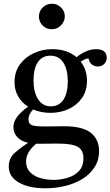

<svg xmlns="http://www.w3.org/2000/svg" viewBox="-20 -756 593 1031"><path d="M223 255Q135 255 81 224Q27 193 27 138Q27 95 57 67Q87 39 131 11Q92 2 72 -20.5Q52 -43 52 -74Q52 -128 131 -183Q98 -204 78 -237.5Q58 -271 58 -315Q58 -370 86.5 -409.5Q115 -449 161.5 -470.5Q208 -492 261 -492Q339 -492 391 -449Q445 -492 497 -492Q523 -492 538 -480.5Q553 -469 553 -447Q553 -425 539 -412Q525 -399 505 -399Q486 -399 472.5 -410.5Q459 -422 455 -443Q441 -440 432.5 -436Q424 -432 413 -425Q447 -382 447 -323Q447 -268 420 -229.5Q393 -191 348.5 -170.5Q304 -150 251 -150Q201 -150 158 -168Q133 -143 133 -115Q133 -90 152 -83.5Q171 -77 222 -77Q245 -77 277 -77.5Q309 -78 324 -78Q424 -78 468 -42.5Q512 -7 512 55Q512 104 488 141.5Q464 179 423 204.5Q382 230 330.5 242.5Q279 255 223 255ZM174 16Q120 61 120 111Q120 146 141 168Q162 190 196 200Q230 210 268 210Q302 210 339 200Q376 190 402 164.5Q428 139 428 93Q428 51 398.5 33Q369 15 289 15Q270 15 242 15.5Q214 16 180 16Q177 16 174 16ZM253 -185Q297 -185 320.5 -220.5Q344 -256 344 -319Q344 -383 320 -420Q296 -457 250 -457Q207 -457 183.5 -422.5Q160 -388 160 -325Q160 -261 184.5 -223Q209 -185 253 -185ZM189 -667Q189 -696 209.5 -716Q230 -736 259 -736Q287 -736 307.5 -716Q328 -696 328 -668Q328 -642 308 -620.5Q288 -599 257 -599Q229 -599 209 -619Q189 -639 189 -667Z"/></svg>

Font: Tiro Bangla
Style: Regular
Weight: 400
Designer: Bangla: John Hudson & Fiona Ross. Latin: John Hudson.
Foundry: Tiro Typeworks Ltd.
Version: Version 1.60